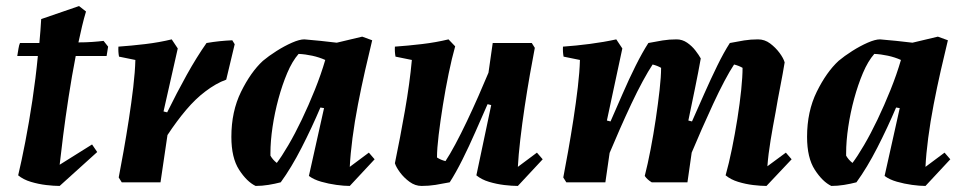

<svg xmlns="http://www.w3.org/2000/svg" viewBox="-20 -602 3184 634"><path d="M177 12Q158 12 132.5 9Q107 6 82 -1.5Q57 -9 40 -23Q51 -69 63.5 -133.5Q76 -198 87 -271Q98 -344 105 -417H37Q39 -429 41 -441.5Q43 -454 46 -460Q60 -460 76 -460Q92 -460 110 -460Q114 -502 116 -539L241 -582L264 -564Q257 -541 251 -515.5Q245 -490 239 -462Q263 -462 284.5 -463.5Q306 -465 322 -467L337 -448L332 -417H230Q217 -350 206.5 -281.5Q196 -213 188.5 -154Q181 -95 177 -58L284 -125L301 -100Z M382 0 372 -16Q379 -52 388 -102.5Q397 -153 405.5 -208Q414 -263 420 -314Q426 -365 427 -404L373 -415Q370 -431 371 -448Q414 -451 460 -456.5Q506 -462 547 -472L567 -442L520 -234L532 -231Q564 -296 596.5 -354.5Q629 -413 662 -460Q686 -464 705.5 -466Q725 -468 747 -469L755 -456L727 -339Q710 -333 692.5 -323Q675 -313 658 -300Q626 -276 595 -239.5Q564 -203 533 -156L510 0Z M824 12Q795 -2 769.5 -41.5Q744 -81 744 -150Q744 -234 776 -299Q808 -364 848 -401Q867 -417 893 -433.5Q919 -450 944 -461Q969 -472 985 -472Q1012 -470 1039 -467Q1066 -464 1092 -461L1176 -481L1209 -469Q1198 -424 1185.5 -369Q1173 -314 1162 -257Q1151 -200 1144 -146.5Q1137 -93 1135 -51L1198 -98L1217 -76L1135 12Q1116 12 1090.5 8.5Q1065 5 1040.5 -2Q1016 -9 1000 -21L1050 -245L1038 -247Q1010 -181 976 -114.5Q942 -48 907 0Q888 5 866.5 8.5Q845 12 824 12ZM894 -64Q910 -85 932 -122.5Q954 -160 976.5 -207Q999 -254 1019.5 -305Q1040 -356 1054 -404Q1034 -413 1011 -418Q988 -423 966 -424Q945 -400 928.5 -361Q912 -322 899.5 -276Q887 -230 880 -183Q873 -136 873 -96V-88Q881 -74 894 -64Z M1372 12Q1351 12 1332.5 -1.5Q1314 -15 1301 -32.5Q1288 -50 1284 -63Q1301 -145 1317 -236Q1333 -327 1340 -404L1286 -415Q1283 -431 1284 -448Q1327 -451 1373.5 -456.5Q1420 -462 1461 -472L1483 -449Q1472 -410 1461.5 -359Q1451 -308 1442.5 -255Q1434 -202 1428.5 -156.5Q1423 -111 1423 -82Q1435 -74 1451 -70Q1465 -91 1483.5 -125.5Q1502 -160 1521.5 -201Q1541 -242 1559.5 -284Q1578 -326 1593 -362L1607 -460H1736L1746 -444Q1739 -408 1730 -357Q1721 -306 1712.5 -249.5Q1704 -193 1698 -141Q1692 -89 1690 -51L1753 -98L1772 -76L1690 12Q1671 12 1645.5 9Q1620 6 1595 -1.5Q1570 -9 1553 -23L1602 -255L1590 -258Q1571 -215 1550 -167Q1529 -119 1507 -75Q1485 -31 1465 0Q1440 5 1418 8.5Q1396 12 1372 12Z M2511 12Q2492 12 2467 9Q2442 6 2417.5 -1.5Q2393 -9 2376 -23Q2387 -62 2397 -111Q2407 -160 2415 -210.5Q2423 -261 2427.5 -305Q2432 -349 2432 -378Q2420 -385 2404 -389Q2390 -368 2372 -334Q2354 -300 2335 -259Q2316 -218 2297.5 -176Q2279 -134 2264 -98L2250 0H2132Q2117 -9 2109 -21Q2119 -60 2128.5 -109.5Q2138 -159 2145.5 -209.5Q2153 -260 2158 -304.5Q2163 -349 2163 -378Q2151 -385 2135 -389Q2121 -368 2102.5 -334Q2084 -300 2064.5 -258.5Q2045 -217 2026.5 -175Q2008 -133 1993 -97L1979 0H1850L1840 -16Q1847 -52 1856 -102.5Q1865 -153 1873.5 -208Q1882 -263 1888 -314Q1894 -365 1895 -404L1841 -415Q1838 -431 1839 -448Q1882 -451 1928 -457Q1974 -463 2015 -472L2035 -442L1984 -204L1996 -201Q2015 -244 2036 -292.5Q2057 -341 2079 -385Q2101 -429 2121 -460Q2146 -465 2168 -468.5Q2190 -472 2214 -472Q2233 -472 2249 -461Q2265 -450 2276.5 -435Q2288 -420 2294 -409Q2286 -364 2275 -310.5Q2264 -257 2253 -204L2265 -201Q2284 -244 2305.5 -292.5Q2327 -341 2348.5 -385Q2370 -429 2390 -460Q2415 -465 2437 -468.5Q2459 -472 2483 -472Q2505 -472 2523 -458.5Q2541 -445 2554 -427.5Q2567 -410 2571 -396Q2565 -359 2556.5 -316Q2548 -273 2541 -231Q2532 -184 2524.5 -138.5Q2517 -93 2514 -53L2575 -98L2594 -76Z M2725 12Q2696 -2 2670.5 -41.5Q2645 -81 2645 -150Q2645 -234 2677 -299Q2709 -364 2749 -401Q2768 -417 2794 -433.5Q2820 -450 2845 -461Q2870 -472 2886 -472Q2913 -470 2940 -467Q2967 -464 2993 -461L3077 -481L3110 -469Q3099 -424 3086.5 -369Q3074 -314 3063 -257Q3052 -200 3045 -146.5Q3038 -93 3036 -51L3099 -98L3118 -76L3036 12Q3017 12 2991.5 8.5Q2966 5 2941.5 -2Q2917 -9 2901 -21L2951 -245L2939 -247Q2911 -181 2877 -114.5Q2843 -48 2808 0Q2789 5 2767.5 8.5Q2746 12 2725 12ZM2795 -64Q2811 -85 2833 -122.5Q2855 -160 2877.5 -207Q2900 -254 2920.5 -305Q2941 -356 2955 -404Q2935 -413 2912 -418Q2889 -423 2867 -424Q2846 -400 2829.5 -361Q2813 -322 2800.5 -276Q2788 -230 2781 -183Q2774 -136 2774 -96V-88Q2782 -74 2795 -64Z"/></svg>

Font: Labrada
Style: Bold Italic
Weight: 700
Italic angle: -7°
Designer: Mercedes Jáuregui
Foundry: Omnibus-Type Team
Version: Version 1.000; ttfautohint (v1.8.4.7-5d5b)